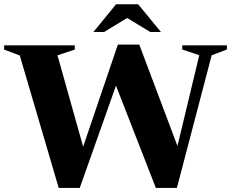

<svg xmlns="http://www.w3.org/2000/svg" viewBox="-34 -904 1116 927"><path d="M543.5 -540 351 3.5H249.5L61.5 -636L-14 -664.5V-685H327V-664.5L243.5 -637L382 -144L344.5 -128.5L535 -688.5H638.5L846 -137.5L806.5 -131L928 -637.5L846 -665V-685H1061.5V-665L988 -637L820 3.5H718.5L509 -534ZM563 -827.5H597L468.5 -749.5H417L526.5 -883.5H633L743 -749.5H691.5Z"/></svg>

Font: Newsreader 36pt
Style: Bold
Weight: 700
Designer: Hugues Gentile
Foundry: Production Type
Version: Version 1.003